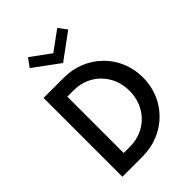

<svg xmlns="http://www.w3.org/2000/svg" viewBox="-306 -1271 1421 1421"><g transform="rotate(-45 405.0 -560.0)"><path d="M607.5 -1054 558.5 -1120 405.5 -1008 252.5 -1120 204 -1054 405.5 -905.5ZM332.5 0C450 0 553 -44 629 -119C704.5 -194 748.5 -296 748.5 -412C748.5 -528 704 -631 628.5 -706C552.5 -781 450 -825 332.5 -825H120.5V0ZM251.5 -707.5H318.5C483.5 -707.5 608 -581 608 -412.5C608 -243.5 483.5 -117.5 318.5 -117.5H251.5Z"/></g></svg>

Font: Spartan SemiBold
Style: Regular
Weight: 600
Designer: Matt Bailey, Mirko Velimirovic
Foundry: Matt Bailey
Version: Version 1.003